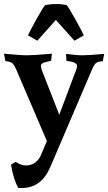

<svg xmlns="http://www.w3.org/2000/svg" viewBox="-39 -698 542 962"><path d="M70 244H53Q29 203 16 127L39 113Q68 131 90 131Q137 131 162 88L196 9L43 -348Q31 -375 22 -382Q13 -389 -12 -392L-19 -429Q61 -421 96 -421Q131 -421 221 -429L217 -394Q215 -393 206.5 -391Q198 -389 192.5 -387.5Q187 -386 180 -384Q166 -378 166 -369Q166 -362 170 -348L258 -123L344 -352Q347 -361 347 -369Q347 -387 294 -393L292 -428Q341 -421 374 -421Q407 -421 483 -428L476 -391Q452 -390 442.5 -382.5Q433 -375 423 -352L213 139Q168 244 70 244ZM188 -673Q221 -678 244 -678Q267 -678 294 -673Q304 -664 338.5 -601.5Q373 -539 381 -521L334 -494L241 -598L148 -494L101 -521Q109 -539 143.5 -601.5Q178 -664 188 -673Z"/></svg>

Font: Buenard
Style: Bold
Weight: 700
Foundry: FontFuror
Version: Version 1.002 2011